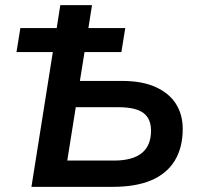

<svg xmlns="http://www.w3.org/2000/svg" viewBox="-20 -725 773 745"><path d="M102 0 185 -523H44L59 -616H200L214 -705H337L323 -616H466L451 -523H308L290 -411H453Q532 -411 584.5 -387Q637 -363 663 -321.5Q689 -280 689 -225Q689 -152 658 -101.5Q627 -51 567 -25.5Q507 0 418 0ZM241 -102H423Q494 -102 530 -131Q566 -160 566 -218Q566 -265 536 -287Q506 -309 439 -309H274Z"/></svg>

Font: Nunito Sans 12pt ExtraLight
Style: Italic
Weight: 200
Italic angle: -9°
Designer: Vernon Adams
Foundry: Vernon Adams
Version: Version 3.101;gftools[0.9.27]